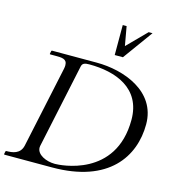

<svg xmlns="http://www.w3.org/2000/svg" viewBox="-134 -1062 1059 1172"><g transform="rotate(15 395.5 -475.5)"><path d="M541.5 -830.6 520 -951.2H495.6V-761.7H547.4L684.1 -950.2H659.7ZM790.5 -402.8C790.5 -611.3 573.2 -688.5 401.9 -688.5H119.6C116.2 -688.5 114.7 -685.1 114.7 -683.6L111.3 -667.5C111.3 -666 111.3 -663.6 114.7 -663.6H145.5C187 -663.6 220.7 -663.6 220.7 -623.5C220.7 -617.2 220.2 -609.9 218.3 -601.1L108.4 -85.9C96.2 -29.8 45.4 -24.4 8.3 -24.4C5.4 -24.4 3.9 -22 3.4 -20.5L0 -3.9C0 -2.9 0 0 3.4 0H303.7C661.1 0 790.5 -198.2 790.5 -402.8ZM199.7 -107.9 313 -640.6C317.4 -661.1 331.5 -666.5 360.8 -666.5C527.3 -666.5 696.8 -606.4 696.8 -405.8C696.8 -43 347.7 -25.4 314 -25.4C258.3 -25.4 198.7 -53.2 198.7 -97.7C198.7 -101.1 199.2 -104.5 199.7 -107.9Z"/></g></svg>

Font: Cardo
Style: Italic
Weight: 400
Designer: David J. Perry
Foundry: David J. Perry
Version: Version 0.99